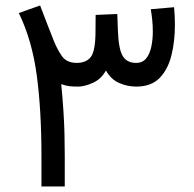

<svg xmlns="http://www.w3.org/2000/svg" viewBox="-20 -672 699 692"><path d="M471.2 -359.9Q438.5 -359.9 408.7 -373.3Q378.9 -386.7 361.8 -418Q345.2 -387.2 314.9 -373.5Q284.7 -359.9 261.7 -359.9Q245.1 -359.9 232.2 -361.1Q219.2 -362.3 200.7 -368.7Q206.1 -312.5 208.7 -270.5Q211.4 -228.5 212.4 -190.7Q213.4 -152.8 213.4 -109.4V0H129.4V-110.8Q129.4 -274.4 112.5 -400.4Q95.7 -526.4 47.9 -625L124.5 -652.3Q139.6 -613.8 149.9 -586.2Q160.2 -558.6 174.3 -523.9Q187 -492.7 203.6 -469.2Q220.2 -445.8 255.9 -445.3Q291 -445.3 307.4 -466.8Q323.7 -488.3 324.2 -555.7L324.7 -618.2L402.8 -621.6L404.8 -564.5Q407.2 -494.6 422.4 -470Q437.5 -445.3 470.2 -445.3Q494.1 -445.3 507.1 -461.7Q520 -478 525.4 -503.9Q530.8 -529.8 530.8 -558.1Q530.8 -579.6 528.6 -600.8Q526.4 -622.1 523.4 -638.7L607.4 -646Q610.4 -613.8 610.4 -582Q610.4 -523.4 597.9 -472.7Q585.4 -421.9 555.2 -390.9Q524.9 -359.9 471.2 -359.9Z"/></svg>

Font: Vazirmatn UI
Style: Regular
Weight: 400
Designer: Saber Rastikerdar
Foundry: Saber Rastikerdar
Version: Version 33.003